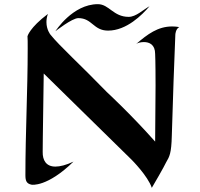

<svg xmlns="http://www.w3.org/2000/svg" viewBox="-20 -868 959 922"><path d="M841 -738C829 -740 818 -741 807 -741C738 -741 689 -704 634 -657C641 -662 656 -666 671 -666C697 -666 725 -654 725 -609C725 -609 727 -575 727 -457C727 -393 726 -307 725 -188C609 -319 493 -426 493 -426C366 -557 266 -647 222 -702C222 -702 203 -725 203 -762C203 -774 205 -787 210 -801C122 -735 112 -694 112 -694C113 -685 113 -664 113 -634C113 -433 102 -232 102 -27C102 0 107 14 132 19C132 19 206 32 333 -92C297 -75 268 -68 246 -68C202 -68 184 -98 185 -139C185 -139 185 -197 190 -515C537 -175 612 -101 612 -101C612 -101 690 -23 709 34C765 -61 778 -89 778 -89C794 -116 803 -132 805 -215C807 -298 820 -675 822 -702C822 -702 823 -729 841 -738ZM698 -838C667 -821 633 -787 598 -787C524 -787 504 -848 450 -848C328 -848 246 -718 246 -718C246 -718 326 -781 356 -781C423 -781 428 -721 499 -721C588 -721 663 -797 698 -838Z"/></svg>

Font: Eagle Lake
Style: Regular
Weight: 400
Designer: Astigmatic (AOETI)
Foundry: Astigmatic (AOETI)
Version: Version 1.000